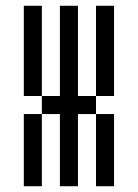

<svg xmlns="http://www.w3.org/2000/svg" viewBox="-20 -645 478 665"><path d="M125 -312.5H62.5V-625H125ZM250 -312.5H312.5V-250H250V0H187.5V-250H125V-312.5H187.5V-625H250ZM312.5 -625H375V-312.5H312.5ZM62.5 -250H125V0H62.5ZM312.5 -250H375V0H312.5Z"/></svg>

Font: Sudo Light
Style: Regular
Weight: 300
Monospace: yes
Designer: Jens Kutilek
Foundry: Jens Kutilek
Version: Version 0.040